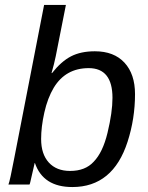

<svg xmlns="http://www.w3.org/2000/svg" viewBox="-20 -745 596 775"><path d="M363 -538Q440 -538 482.5 -492Q525 -446 525 -365Q525 -266 495 -173Q436 10 272 10Q154 10 121 -87H120L108 -35Q101 -2 99 0H14Q20 -14 38 -109L158 -725H246L205 -518Q199 -488 188 -450H190Q227 -497 266.5 -517.5Q306 -538 363 -538ZM338 -470Q245 -470 197 -391Q172 -349 159 -291Q146 -233 146 -184Q146 -123 177 -89Q208 -55 263 -55Q324 -55 358 -92Q395 -130 414 -209Q434 -292 434 -350Q434 -470 338 -470Z"/></svg>

Font: Libra Sans
Style: Italic
Weight: 400
Italic angle: -12°
Foundry: Context Ltd
Version: Version 1.002